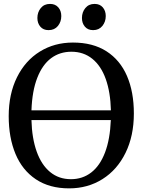

<svg xmlns="http://www.w3.org/2000/svg" viewBox="-20 -974 745 1004"><path d="M680 -380.5Q680 -263.5 636.5 -174.8Q593 -86 516 -37.5Q439 11 341.5 11Q238.5 11 167.5 -36.5Q96.5 -84 61 -169.2Q25.5 -254.5 25.5 -366.5Q25.5 -482.5 68.8 -569.8Q112 -657 188.2 -704.2Q264.5 -751.5 361.5 -751.5Q465.5 -751.5 536.8 -705.8Q608 -660 644 -576.8Q680 -493.5 680 -380.5ZM144.5 -397H560Q557.5 -492 533 -560.8Q508.5 -629.5 462.8 -666.5Q417 -703.5 353.5 -703.5Q292.5 -703.5 247 -669.5Q201.5 -635.5 174.8 -566.8Q148 -498 144.5 -397ZM559.5 -346H144.5Q147 -251 171.8 -181.5Q196.5 -112 242 -74.5Q287.5 -37 351 -37Q411.5 -37 457 -72Q502.5 -107 529 -176.2Q555.5 -245.5 559.5 -346ZM233.5 -816.5Q206.5 -816.5 191 -834.5Q175.5 -852.5 175.5 -880Q175.5 -910 193.2 -931.8Q211 -953.5 241 -953.5H242Q269 -953.5 284.8 -935.5Q300.5 -917.5 300.5 -890Q300.5 -860 282.8 -838.2Q265 -816.5 234.5 -816.5ZM466.5 -816.5Q439.5 -816.5 424 -834.5Q408.5 -852.5 408.5 -880Q408.5 -910 426.2 -931.8Q444 -953.5 474 -953.5H475Q502 -953.5 517.5 -935.5Q533 -917.5 533 -890Q533 -860 515.2 -838.2Q497.5 -816.5 467.5 -816.5Z"/></svg>

Font: Merriweather 12pt
Style: Regular
Weight: 400
Designer: Eben Sorkin
Foundry: Eben Sorkin
Version: Version 2.100